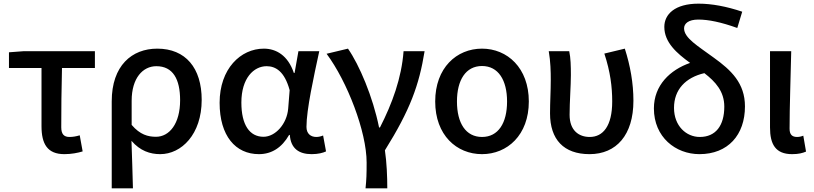

<svg xmlns="http://www.w3.org/2000/svg" viewBox="-20 -830 4452 1050"><path d="M332 13C371 13 406 6 432 -2L416 -90C396 -84 378 -81 360 -81C331 -81 315 -95 315 -134C315 -230 316 -344 319 -458H499V-550H109L29 -544V-458H207V-140C207 -43 239 13 332 13Z M591 200H707C705 108 702 35 699 -60C746 -5 801 13 856 13C972 13 1083 -95 1083 -284C1083 -458 995 -564 840 -564C701 -564 591 -471 591 -276ZM833 -82C790 -82 746 -93 700 -147V-279C700 -403 761 -468 835 -468C926 -468 965 -397 965 -282C965 -153 906 -82 833 -82Z M1396 13C1465 13 1521 -22 1561 -92H1565C1570 -18 1615 13 1684 13C1720 13 1746 6 1763 -2L1747 -89C1735 -84 1722 -81 1710 -81C1679 -81 1656 -99 1656 -136C1656 -231 1696 -411 1726 -550H1612L1591 -431H1587C1555 -527 1490 -564 1423 -564C1296 -564 1181 -454 1181 -268C1181 -87 1268 13 1396 13ZM1421 -82C1345 -82 1300 -147 1300 -269C1300 -403 1368 -468 1438 -468C1487 -468 1536 -440 1564 -337L1556 -236C1549 -152 1486 -82 1421 -82Z M1979 200H2098C2098 137 2095 59 2085 -8C2223 -229 2272 -364 2302 -550H2187C2176 -403 2125 -264 2058 -133H2053C2019 -301 1945 -475 1883 -564L1766 -536C1879 -384 1985 -110 1985 59C1985 125 1984 151 1979 200Z M2616 13C2754 13 2872 -91 2872 -275C2872 -459 2754 -564 2616 -564C2477 -564 2360 -459 2360 -275C2360 -91 2477 13 2616 13ZM2616 -81C2527 -81 2479 -157 2479 -275C2479 -392 2527 -469 2616 -469C2705 -469 2753 -392 2753 -275C2753 -157 2705 -81 2616 -81Z M3204 13C3351 13 3444 -92 3444 -279C3444 -375 3427 -470 3397 -564L3285 -537C3318 -437 3328 -354 3328 -275C3328 -141 3278 -81 3205 -81C3146 -81 3095 -116 3095 -202C3095 -271 3102 -363 3102 -419C3102 -469 3101 -512 3093 -550H2981C2991 -492 2992 -438 2992 -394C2992 -332 2988 -271 2988 -210C2988 -67 3063 13 3204 13Z M3805 13C3961 13 4054 -92 4054 -248C4054 -375 3979 -446 3883 -515C3796 -579 3721 -622 3721 -675C3721 -701 3745 -723 3799 -723C3854 -723 3923 -709 4012 -677L4039 -766C3953 -795 3872 -810 3800 -810C3671 -810 3613 -752 3613 -683C3613 -598 3681 -539 3754 -486C3645 -448 3556 -364 3556 -237C3556 -80 3675 13 3805 13ZM3666 -240C3666 -340 3729 -406 3832 -430C3893 -383 3941 -330 3941 -247C3941 -143 3894 -81 3807 -81C3733 -81 3666 -141 3666 -240Z M4312 13C4348 13 4369 7 4388 -1L4373 -88C4361 -83 4349 -81 4339 -81C4313 -81 4298 -93 4298 -126C4298 -246 4304 -408 4307 -550H4191V-133C4191 -41 4221 13 4312 13Z"/></svg>

Font: Noto Sans HK Medium
Style: Regular
Weight: 500
Designer: Ryoko NISHIZUKA 西塚涼子 (kana, bopomofo & ideographs); Paul D. Hunt (Latin, Greek & Cyrillic); Sandoll Communications 산돌커뮤니
Foundry: Adobe
Version: Version 2.002;hotconv 1.0.116;makeotfexe 2.5.65601